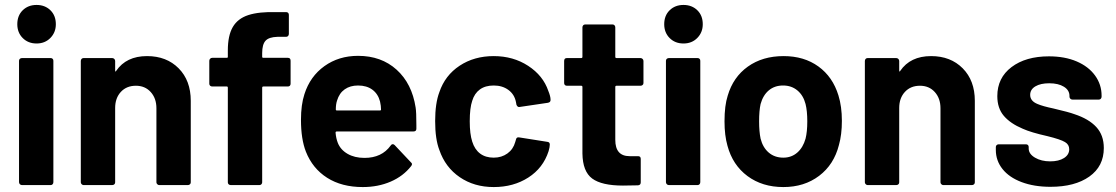

<svg xmlns="http://www.w3.org/2000/svg" viewBox="-20 -749 4516 777"><path d="M57 -12V-503Q57 -508 60.5 -511Q64 -514 69 -514H185Q190 -514 193 -511Q196 -508 196 -503V-12Q196 -7 193 -3.5Q190 0 185 0H69Q64 0 60.5 -3.5Q57 -7 57 -12ZM128 -729Q162 -729 184 -707.5Q206 -686 206 -651Q206 -618 184 -595.5Q162 -573 128 -573Q94 -573 72 -595Q50 -617 50 -651Q50 -686 72 -707.5Q94 -729 128 -729Z M307 -11V-502Q307 -507 310 -510.5Q313 -514 318 -514H434Q439 -514 442.5 -510.5Q446 -507 446 -502V-464Q446 -460 447.5 -459.5Q449 -459 450 -462Q491 -522 575 -522Q654 -522 703 -472.5Q752 -423 752 -341V-11Q752 -6 748.5 -3Q745 0 740 0H624Q620 0 616.5 -3.5Q613 -7 613 -11V-311Q613 -351 590 -376.5Q567 -402 530 -402Q492 -402 469 -377Q446 -352 446 -312V-11Q446 -6 442.5 -3Q439 0 434 0H318Q314 0 310.5 -3.5Q307 -7 307 -11Z M902 -11V-394Q902 -399 898 -399H839Q834 -399 830.5 -402Q827 -405 827 -410V-503Q827 -508 830.5 -511.5Q834 -515 839 -515H898Q902 -515 902 -519V-545Q902 -605 922 -639.5Q942 -674 985 -688Q1028 -702 1100 -700H1138Q1143 -700 1146 -697Q1149 -694 1149 -689V-612Q1149 -607 1146 -603.5Q1143 -600 1138 -600H1103Q1068 -599 1054.5 -584Q1041 -569 1041 -534V-519Q1041 -515 1046 -515H1145Q1156 -515 1156 -503V-410Q1156 -405 1153 -402Q1150 -399 1145 -399H1046Q1041 -399 1041 -394V-11Q1041 -7 1038 -3.5Q1035 0 1030 0H914Q909 0 905.5 -3Q902 -6 902 -11Z M1218 -135Q1198 -186 1198 -264Q1198 -325 1212 -368Q1235 -440 1293 -481.5Q1351 -523 1429 -523Q1523 -523 1585 -467Q1647 -411 1662 -314Q1665 -296 1665 -243V-228Q1665 -217 1653 -217H1343Q1338 -217 1338 -212Q1340 -189 1347 -171Q1358 -143 1386.5 -126.5Q1415 -110 1455 -110Q1525 -110 1561 -160Q1564 -165 1568.5 -165.5Q1573 -166 1577 -162L1643 -92Q1651 -86 1644 -77Q1612 -36 1561 -14Q1510 8 1448 8Q1363 8 1304 -29.5Q1245 -67 1218 -135ZM1343 -302H1518Q1522 -302 1522 -306Q1522 -320 1518 -338Q1510 -369 1487 -386Q1464 -403 1429 -403Q1397 -403 1375 -387.5Q1353 -372 1344 -342Q1339 -327 1339 -306Q1339 -302 1343 -302Z M1758 -142Q1741 -186 1741 -259Q1741 -331 1758 -376Q1781 -444 1840 -483Q1899 -522 1978 -522Q2057 -522 2117.5 -482.5Q2178 -443 2199 -381Q2208 -359 2208 -346V-344Q2208 -335 2197 -333L2082 -316H2080Q2074 -316 2070 -325L2068 -336Q2062 -367 2037.5 -385Q2013 -403 1978 -403Q1944 -403 1922 -387Q1900 -371 1891 -341Q1881 -312 1881 -258Q1881 -207 1891 -176Q1901 -144 1923 -127.5Q1945 -111 1978 -111Q2010 -111 2033.5 -128Q2057 -145 2065 -174L2068 -184Q2070 -195 2081 -193L2195 -175Q2205 -174 2205 -164Q2205 -154 2200 -137Q2178 -69 2118 -30.5Q2058 8 1978 8Q1899 8 1840.5 -32Q1782 -72 1758 -142Z M2337 -128V-397Q2337 -402 2332 -402H2274Q2269 -402 2266 -405Q2263 -408 2263 -413V-502Q2263 -514 2274 -514H2332Q2337 -514 2337 -519V-638Q2337 -643 2340 -646.5Q2343 -650 2348 -650H2459Q2464 -650 2467 -646.5Q2470 -643 2470 -638V-519Q2470 -514 2475 -514H2572Q2577 -514 2580.5 -510.5Q2584 -507 2584 -502V-413Q2584 -408 2580.5 -405Q2577 -402 2572 -402H2475Q2470 -402 2470 -397V-183Q2470 -117 2528 -117H2562Q2573 -117 2573 -106V-11Q2573 0 2562 1Q2537 2 2501 2Q2415 2 2376.5 -26.5Q2338 -55 2337 -128Z M2675 -12V-503Q2675 -508 2678.5 -511Q2682 -514 2687 -514H2803Q2808 -514 2811 -511Q2814 -508 2814 -503V-12Q2814 -7 2811 -3.5Q2808 0 2803 0H2687Q2682 0 2678.5 -3.5Q2675 -7 2675 -12ZM2746 -729Q2780 -729 2802 -707.5Q2824 -686 2824 -651Q2824 -618 2802 -595.5Q2780 -573 2746 -573Q2712 -573 2690 -595Q2668 -617 2668 -651Q2668 -686 2690 -707.5Q2712 -729 2746 -729Z M2924 -159Q2912 -201 2912 -258Q2912 -322 2925 -362Q2947 -437 3006.5 -479.5Q3066 -522 3151 -522Q3234 -522 3292 -480Q3350 -438 3373 -363Q3387 -318 3387 -260Q3387 -204 3375 -162Q3355 -83 3295 -37.5Q3235 8 3150 8Q3065 8 3005 -36.5Q2945 -81 2924 -159ZM3058 -188Q3067 -152 3091 -131.5Q3115 -111 3150 -111Q3183 -111 3206.5 -131.5Q3230 -152 3240 -188Q3247 -216 3247 -258Q3247 -300 3240 -328Q3231 -363 3207 -383Q3183 -403 3149 -403Q3115 -403 3091.5 -383.5Q3068 -364 3058 -328Q3052 -301 3052 -258Q3052 -217 3058 -188Z M3480 -11V-502Q3480 -507 3483 -510.5Q3486 -514 3491 -514H3607Q3612 -514 3615.5 -510.5Q3619 -507 3619 -502V-464Q3619 -460 3620.5 -459.5Q3622 -459 3623 -462Q3664 -522 3748 -522Q3827 -522 3876 -472.5Q3925 -423 3925 -341V-11Q3925 -6 3921.5 -3Q3918 0 3913 0H3797Q3793 0 3789.5 -3.5Q3786 -7 3786 -11V-311Q3786 -351 3763 -376.5Q3740 -402 3703 -402Q3665 -402 3642 -377Q3619 -352 3619 -312V-11Q3619 -6 3615.5 -3Q3612 0 3607 0H3491Q3487 0 3483.5 -3.5Q3480 -7 3480 -11Z M4010 -142V-154Q4010 -159 4013.5 -162Q4017 -165 4021 -165H4132Q4137 -165 4140 -162Q4143 -159 4143 -154V-148Q4143 -126 4168.5 -111Q4194 -96 4230 -96Q4265 -96 4286 -109.5Q4307 -123 4307 -145Q4307 -164 4290 -174Q4272 -185 4219 -198Q4152 -213 4119 -228Q4069 -249 4042.5 -280Q4016 -311 4016 -360Q4016 -434 4073.5 -477.5Q4131 -521 4225 -521Q4289 -521 4337 -500.5Q4385 -480 4411.5 -443.5Q4438 -407 4438 -362V-358Q4438 -353 4435 -349.5Q4432 -346 4427 -346H4320Q4315 -346 4311.5 -349.5Q4308 -353 4308 -358V-361Q4308 -384 4285.5 -398Q4263 -412 4226 -412Q4191 -412 4170 -399.5Q4149 -387 4149 -365Q4149 -340 4179 -328Q4200 -319 4243 -310Q4307 -295 4328 -287Q4386 -268 4416.5 -235Q4447 -202 4447 -150Q4447 -76 4388.5 -34.5Q4330 7 4231 7Q4165 7 4114.5 -12Q4064 -31 4037 -65Q4010 -99 4010 -142Z"/></svg>

Font: Barlow GEO Bold
Style: Regular
Weight: 700
Designer: Jeremy Tribby
Foundry: Tribby Type
Version: Version 1.408